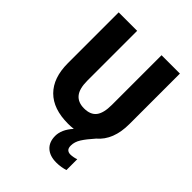

<svg xmlns="http://www.w3.org/2000/svg" viewBox="-264 -846 1213 1213"><g transform="rotate(45 343.0 -239.0)"><path d="M451 95Q451 118 461.5 127.5Q472 137 489 137Q501 137 516.5 134Q532 131 541 127V224Q525 229 505 232.5Q485 236 462 236Q404 236 371 206Q338 176 338 121Q338 94 350.5 65.5Q363 37 390 7Q366 10 341 10Q209 10 139.5 -59.5Q70 -129 70 -260V-714H235V-269Q235 -197 262.5 -163.5Q290 -130 344 -130Q401 -130 427 -163.5Q453 -197 453 -270V-714H617V-263Q617 -120 533 -49Q492 -3 471.5 29.5Q451 62 451 95Z"/></g></svg>

Font: Noto Sans Lao UI SemCond ExtBd
Style: Regular
Weight: 800
Width: 4
Designer: Monotype Design Team
Foundry: Monotype Imaging Inc.
Version: Version 2.000; ttfautohint (v1.8.4.7-5d5b)